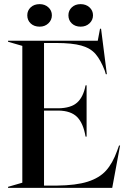

<svg xmlns="http://www.w3.org/2000/svg" viewBox="-20 -909 609 929"><path d="M19 -5 88 -25V-687L19 -707V-712H453L464 -770H469L497 -550H492L487 -567Q467 -619 442.5 -647.5Q418 -676 373.5 -688.5Q329 -701 252 -701H193V-385H263Q323 -386 353 -412.5Q383 -439 394 -496H399V-248H394Q383 -313 353 -343Q323 -373 263 -374H193V-11H255Q348 -12 404.5 -30Q461 -48 493 -83.5Q525 -119 547 -180L556 -205H561L523 0H19ZM311 -835Q311 -858 327.5 -873.5Q344 -889 370 -889Q396 -889 413 -873.5Q430 -858 430 -835Q430 -812 413 -796Q396 -780 370 -780Q344 -780 327.5 -795.5Q311 -811 311 -835ZM172 -889Q197 -889 214 -873.5Q231 -858 231 -835Q231 -812 214 -796Q197 -780 172 -780Q145 -780 128.5 -795.5Q112 -811 112 -835Q112 -858 128.5 -873.5Q145 -889 172 -889Z"/></svg>

Font: Nyght Serif
Style: Regular
Weight: 400
Designer: Maksym Kobuzan
Version: Version 0.410